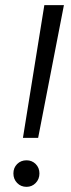

<svg xmlns="http://www.w3.org/2000/svg" viewBox="-20 -720 277 745"><path d="M69 -185 152 -700H228L128 -185ZM83 5Q61 5 46.5 -10Q32 -25 32 -47Q32 -69 46.5 -83.5Q61 -98 83 -98Q104 -98 118.5 -83.5Q133 -69 133 -47Q133 -25 118.5 -10Q104 5 83 5Z"/></svg>

Font: DM Sans 16pt Light
Style: Italic
Weight: 300
Italic angle: -10°
Version: Version 4.004;gftools[0.9.30]